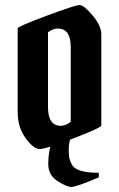

<svg xmlns="http://www.w3.org/2000/svg" viewBox="-20 -590 471 760"><path d="M50 -146V-478Q50 -485 164 -527.5Q278 -570 295 -570Q312 -570 346.5 -529Q381 -488 381 -455V-93Q381 -85 271.5 -42.5Q162 0 137.5 0Q113 0 81.5 -43Q50 -86 50 -146ZM221 -92Q240 -92 260 -108V-403Q260 -477 209 -477Q189 -477 170 -462V-166Q170 -92 221 -92ZM271 -83Q252 -30 252 -2Q252 26 254.5 37Q257 48 266 64Q285 94 371 94V112Q282 150 263 150Q244 150 207.5 126.5Q171 103 171 59Q171 16 183 -24L187 -38Z"/></svg>

Font: Pirata One
Style: Regular
Weight: 400
Designer: Rodrigo Fuenzalida, Nicolas Massi
Foundry: Rodrigo Fuenzalida, Nicolas Massi
Version: Version 1.001